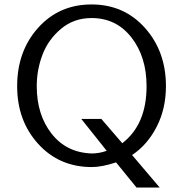

<svg xmlns="http://www.w3.org/2000/svg" viewBox="-20 -732 825 862"><path d="M57 -345Q57 -502 151 -607Q245 -712 391 -712Q537 -712 631 -606.5Q725 -501 725 -345Q725 -244 683.5 -163Q642 -82 573 -36L697 110H593L501 -3Q438 18 392 18Q246 18 151.5 -86Q57 -190 57 -345ZM145 -345Q145 -217 211.5 -132Q278 -47 391 -43Q426 -43 459 -55L345 -198H435L529 -89Q638 -173 638 -345Q638 -477 570 -564Q502 -651 391 -651Q312 -651 254.5 -603Q197 -555 171 -487Q145 -419 145 -345Z"/></svg>

Font: Coval
Style: Light
Weight: 300
Foundry: Context Ltd
Version: Version 001.000